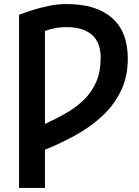

<svg xmlns="http://www.w3.org/2000/svg" viewBox="-20 -731 686 948"><path d="M202 8Q287 -26 361 -68Q435 -110 491 -164Q547 -218 579 -286.5Q611 -355 611 -442Q611 -575 532.5 -643Q454 -711 309 -711Q266 -711 221.5 -702Q177 -693 138.5 -680.5Q100 -668 74 -658V197H202ZM202 -578Q218 -584 244.5 -590.5Q271 -597 310 -597Q390 -597 433.5 -559.5Q477 -522 477 -446Q477 -377 455 -326.5Q433 -276 394.5 -238.5Q356 -201 306.5 -172.5Q257 -144 202 -119Z"/></svg>

Font: Repo DemiBold
Style: Regular
Weight: 600
Designer: Stefan Peev
Foundry: Context Ltd
Version: Version 1.502